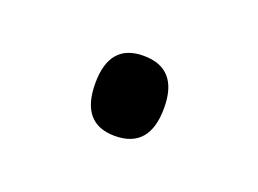

<svg xmlns="http://www.w3.org/2000/svg" viewBox="-36 -448 300 223"><g transform="rotate(20 114.5 -336.5)"><path d="M72 -337Q72 -386 114 -386Q157 -386 157 -337Q157 -287 114 -287Q72 -287 72 -337Z"/></g></svg>

Font: Noto Sans Arabic UI SmCn Lt
Style: Regular
Weight: 300
Width: 4
Designer: Monotype Design Team, Nadine Chahine and Nizar Qandah
Foundry: Monotype Imaging Inc.
Version: Version 2.010; ttfautohint (v1.8.4.7-5d5b)